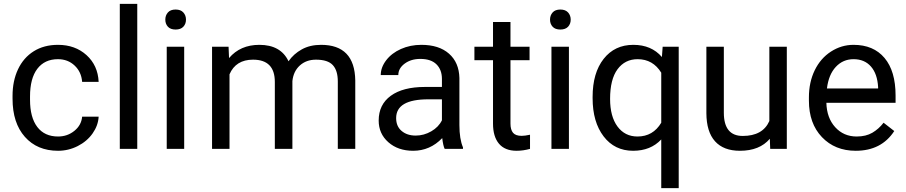

<svg xmlns="http://www.w3.org/2000/svg" viewBox="-20 -770 4688 993"><path d="M280.3 -64Q328.6 -64 364.7 -93.3Q400.9 -122.6 404.8 -166.5H490.2Q487.8 -121.1 459 -80.1Q430.2 -39.1 382.1 -14.6Q334 9.8 280.3 9.8Q172.4 9.8 108.6 -62.3Q44.9 -134.3 44.9 -259.3V-274.4Q44.9 -351.6 73.2 -411.6Q101.6 -471.7 154.5 -504.9Q207.5 -538.1 279.8 -538.1Q368.7 -538.1 427.5 -484.9Q486.3 -431.6 490.2 -346.7H404.8Q400.9 -397.9 366 -430.9Q331.1 -463.9 279.8 -463.9Q210.9 -463.9 173.1 -414.3Q135.3 -364.7 135.3 -271V-253.9Q135.3 -162.6 172.9 -113.3Q210.4 -64 280.3 -64Z M689.9 0H599.6V-750H689.9Z M932.6 0H842.3V-528.3H932.6ZM835 -668.5Q835 -690.4 848.4 -705.6Q861.8 -720.7 888.2 -720.7Q914.6 -720.7 928.2 -705.6Q941.9 -690.4 941.9 -668.5Q941.9 -646.5 928.2 -631.8Q914.6 -617.2 888.2 -617.2Q861.8 -617.2 848.4 -631.8Q835 -646.5 835 -668.5Z M1162.1 -528.3 1164.6 -469.7Q1222.7 -538.1 1321.3 -538.1Q1432.1 -538.1 1472.2 -453.1Q1498.5 -491.2 1540.8 -514.6Q1583 -538.1 1640.6 -538.1Q1814.5 -538.1 1817.4 -354V0H1727.1V-348.6Q1727.1 -405.3 1701.2 -433.3Q1675.3 -461.4 1614.3 -461.4Q1564 -461.4 1530.8 -431.4Q1497.6 -401.4 1492.2 -350.6V0H1401.4V-346.2Q1401.4 -461.4 1288.6 -461.4Q1199.7 -461.4 1167 -385.7V0H1076.7V-528.3Z M2279.8 0Q2272 -15.6 2267.1 -55.7Q2204.1 9.8 2116.7 9.8Q2038.6 9.8 1988.5 -34.4Q1938.5 -78.6 1938.5 -146.5Q1938.5 -229 2001.2 -274.7Q2064 -320.3 2177.7 -320.3H2265.6V-361.8Q2265.6 -409.2 2237.3 -437.3Q2209 -465.3 2153.8 -465.3Q2105.5 -465.3 2072.8 -440.9Q2040 -416.5 2040 -381.8H1949.2Q1949.2 -421.4 1977.3 -458.3Q2005.4 -495.1 2053.5 -516.6Q2101.6 -538.1 2159.2 -538.1Q2250.5 -538.1 2302.2 -492.4Q2354 -446.8 2356 -366.7V-123.5Q2356 -50.8 2374.5 -7.8V0ZM2129.9 -68.8Q2172.4 -68.8 2210.4 -90.8Q2248.5 -112.8 2265.6 -147.9V-256.3H2194.8Q2028.8 -256.3 2028.8 -159.2Q2028.8 -116.7 2057.1 -92.8Q2085.4 -68.8 2129.9 -68.8Z M2620.1 -656.2V-528.3H2718.8V-458.5H2620.1V-130.9Q2620.1 -99.1 2633.3 -83.3Q2646.5 -67.4 2678.2 -67.4Q2693.8 -67.4 2721.2 -73.2V0Q2685.5 9.8 2651.9 9.8Q2591.3 9.8 2560.5 -26.9Q2529.8 -63.5 2529.8 -130.9V-458.5H2433.6V-528.3H2529.8V-656.2Z M2922.4 0H2832V-528.3H2922.4ZM2824.7 -668.5Q2824.7 -690.4 2838.1 -705.6Q2851.6 -720.7 2877.9 -720.7Q2904.3 -720.7 2918 -705.6Q2931.6 -690.4 2931.6 -668.5Q2931.6 -646.5 2918 -631.8Q2904.3 -617.2 2877.9 -617.2Q2851.6 -617.2 2838.1 -631.8Q2824.7 -646.5 2824.7 -668.5Z M3044.9 -268.6Q3044.9 -393.1 3102.1 -465.6Q3159.2 -538.1 3255.4 -538.1Q3349.1 -538.1 3403.3 -475.1L3407.2 -528.3H3490.2V203.1H3399.9V-48.8Q3345.2 9.8 3254.4 9.8Q3158.7 9.8 3101.8 -64.7Q3044.9 -139.2 3044.9 -262.2ZM3135.3 -258.3Q3135.3 -167.5 3173.6 -115.7Q3211.9 -64 3276.9 -64Q3357.4 -64 3399.9 -135.3V-394Q3356.9 -463.9 3277.8 -463.9Q3212.4 -463.9 3173.8 -411.9Q3135.3 -359.9 3135.3 -258.3Z M3961.4 -52.2Q3908.7 9.8 3806.6 9.8Q3722.2 9.8 3678 -39.3Q3633.8 -88.4 3633.3 -184.6V-528.3H3723.6V-187Q3723.6 -66.9 3821.3 -66.9Q3924.8 -66.9 3959 -144V-528.3H4049.3V0H3963.4Z M4405.8 9.8Q4298.3 9.8 4231 -60.8Q4163.6 -131.3 4163.6 -249.5V-266.1Q4163.6 -344.7 4193.6 -406.5Q4223.6 -468.3 4277.6 -503.2Q4331.5 -538.1 4394.5 -538.1Q4497.6 -538.1 4554.7 -470.2Q4611.8 -402.3 4611.8 -275.9V-238.3H4253.9Q4255.9 -160.2 4299.6 -112.1Q4343.3 -64 4410.6 -64Q4458.5 -64 4491.7 -83.5Q4524.9 -103 4549.8 -135.3L4605 -92.3Q4538.6 9.8 4405.8 9.8ZM4394.5 -463.9Q4339.8 -463.9 4302.7 -424.1Q4265.6 -384.3 4256.8 -312.5H4521.5V-319.3Q4517.6 -388.2 4484.4 -426Q4451.2 -463.9 4394.5 -463.9Z"/></svg>

Font: Noboto
Style: Regular
Weight: 400
Designer: Google
Version: Version 2.001101; 2014